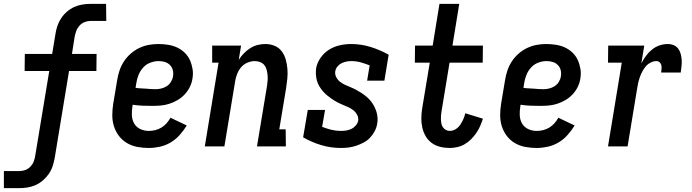

<svg xmlns="http://www.w3.org/2000/svg" viewBox="-47 -755 3567 990"><path d="M-27 215V127H54Q70 127 85 121Q100 115 111 103Q122 91 127.5 76Q133 61 135 46L207 -389H80L81 -477H222L239 -580Q242 -601 249 -621.5Q256 -642 268.5 -661Q281 -680 298.5 -695Q316 -710 336 -719Q356 -728 377 -731.5Q398 -735 419 -735H500L501 -647H420Q404 -647 389 -641Q374 -635 363 -623Q352 -611 346.5 -596Q341 -581 338 -566L324 -477H451L450 -389H309L235 60Q231 81 224.5 101.5Q218 122 205 141Q192 160 174.5 175Q157 190 137 199Q117 208 96 211.5Q75 215 54 215Z M720 8Q690 8 661 2.5Q632 -3 607.5 -17.5Q583 -32 566 -54.5Q549 -77 540.5 -104Q532 -131 532 -161Q532 -191 537 -221L557 -341Q561 -366 569 -390.5Q577 -415 591.5 -437.5Q606 -460 626.5 -478Q647 -496 671 -507.5Q695 -519 720 -523.5Q745 -528 770 -528Q795 -528 820 -524Q845 -520 866.5 -510Q888 -500 905.5 -483Q923 -466 932.5 -444.5Q942 -423 946 -398.5Q950 -374 945 -348Q942 -327 931.5 -306Q921 -285 905 -268Q889 -251 868.5 -239Q848 -227 826.5 -220Q805 -213 783 -211Q761 -209 740 -209Q714 -209 688.5 -210Q663 -211 637 -215L636 -207Q632 -184 633 -160.5Q634 -137 645 -118Q656 -99 676.5 -89.5Q697 -80 720 -80Q737 -80 753.5 -84Q770 -88 785 -97Q800 -106 812 -119.5Q824 -133 832 -148L916 -108Q900 -82 879.5 -59Q859 -36 833 -20.5Q807 -5 777.5 1.5Q748 8 720 8ZM755 -295Q769 -295 784 -298.5Q799 -302 812.5 -310.5Q826 -319 834.5 -333Q843 -347 845 -361Q848 -378 844 -393.5Q840 -409 829 -420Q818 -431 803 -435.5Q788 -440 771 -440Q750 -440 728.5 -432Q707 -424 691.5 -407Q676 -390 667.5 -369Q659 -348 656 -327L652 -302Q664 -300 677 -299.5Q690 -299 703 -298Q716 -297 729 -296Q742 -295 755 -295Z M1009 0 1080 -432H1047V-520H1196L1184 -446Q1195 -464 1210 -479.5Q1225 -495 1243 -506.5Q1261 -518 1281 -523Q1301 -528 1321 -528Q1347 -528 1369.5 -518.5Q1392 -509 1406 -490Q1420 -471 1426.5 -447.5Q1433 -424 1435 -399.5Q1437 -375 1434.5 -349.5Q1432 -324 1428 -299L1393 -88H1426L1427 0H1278L1330 -313Q1332 -327 1333 -341.5Q1334 -356 1332.5 -369.5Q1331 -383 1327.5 -396.5Q1324 -410 1315.5 -420Q1307 -430 1294 -435Q1281 -440 1267 -440Q1248 -440 1229 -432Q1210 -424 1197 -409Q1184 -394 1176.5 -375.5Q1169 -357 1166 -339L1110 0Z M1711 8Q1658 8 1608.5 -7Q1559 -22 1516 -47L1540 -188H1629L1614 -101Q1637 -92 1661 -86Q1685 -80 1710 -80Q1724 -80 1737.5 -82Q1751 -84 1764 -90Q1777 -96 1787 -107.5Q1797 -119 1800 -132Q1802 -149 1794.5 -163Q1787 -177 1775 -186.5Q1763 -196 1748.5 -202.5Q1734 -209 1719.5 -215Q1705 -221 1691 -228.5Q1677 -236 1664.5 -244.5Q1652 -253 1640 -263Q1628 -273 1618 -284.5Q1608 -296 1600 -309.5Q1592 -323 1587.5 -338Q1583 -353 1582 -369.5Q1581 -386 1583 -403Q1588 -431 1606 -457Q1624 -483 1650 -499Q1676 -515 1705 -521.5Q1734 -528 1763 -528Q1816 -528 1865 -512.5Q1914 -497 1957 -473L1935 -339H1846L1859 -418Q1836 -427 1813 -433.5Q1790 -440 1764 -440Q1752 -440 1739 -437.5Q1726 -435 1714 -429Q1702 -423 1693 -412Q1684 -401 1682 -389Q1679 -372 1686.5 -357.5Q1694 -343 1706 -333.5Q1718 -324 1732.5 -317.5Q1747 -311 1761.5 -305Q1776 -299 1790 -291.5Q1804 -284 1817 -275.5Q1830 -267 1842 -257Q1854 -247 1863.5 -235.5Q1873 -224 1880.5 -210.5Q1888 -197 1893 -182Q1898 -167 1899.5 -150.5Q1901 -134 1898 -118Q1895 -98 1885.5 -79.5Q1876 -61 1861.5 -45.5Q1847 -30 1828 -20Q1809 -10 1789.5 -3.5Q1770 3 1750.5 5.5Q1731 8 1711 8Z M2272 8Q2246 8 2222 2Q2198 -4 2179 -18Q2160 -32 2148 -52.5Q2136 -73 2130.5 -97Q2125 -121 2125.5 -146.5Q2126 -172 2130 -197L2169 -432H2092L2093 -520H2184L2219 -735H2321L2286 -520H2443L2442 -432H2271L2230 -183Q2228 -172 2227 -161Q2226 -150 2226.5 -139Q2227 -128 2229 -117.5Q2231 -107 2237 -98.5Q2243 -90 2252 -85Q2261 -80 2272 -80Q2288 -80 2302.5 -89Q2317 -98 2326 -111.5Q2335 -125 2342 -140.5Q2349 -156 2352 -171L2443 -143Q2437 -124 2429 -105.5Q2421 -87 2409 -69.5Q2397 -52 2382 -37Q2367 -22 2349 -11.5Q2331 -1 2311 3.5Q2291 8 2272 8Z M2720 8Q2690 8 2661 2.5Q2632 -3 2607.5 -17.5Q2583 -32 2566 -54.5Q2549 -77 2540.5 -104Q2532 -131 2532 -161Q2532 -191 2537 -221L2557 -341Q2561 -366 2569 -390.5Q2577 -415 2591.5 -437.5Q2606 -460 2626.5 -478Q2647 -496 2671 -507.5Q2695 -519 2720 -523.5Q2745 -528 2770 -528Q2795 -528 2820 -524Q2845 -520 2866.5 -510Q2888 -500 2905.5 -483Q2923 -466 2932.5 -444.5Q2942 -423 2946 -398.5Q2950 -374 2945 -348Q2942 -327 2931.5 -306Q2921 -285 2905 -268Q2889 -251 2868.5 -239Q2848 -227 2826.5 -220Q2805 -213 2783 -211Q2761 -209 2740 -209Q2714 -209 2688.5 -210Q2663 -211 2637 -215L2636 -207Q2632 -184 2633 -160.5Q2634 -137 2645 -118Q2656 -99 2676.5 -89.5Q2697 -80 2720 -80Q2737 -80 2753.5 -84Q2770 -88 2785 -97Q2800 -106 2812 -119.5Q2824 -133 2832 -148L2916 -108Q2900 -82 2879.5 -59Q2859 -36 2833 -20.5Q2807 -5 2777.5 1.5Q2748 8 2720 8ZM2755 -295Q2769 -295 2784 -298.5Q2799 -302 2812.5 -310.5Q2826 -319 2834.5 -333Q2843 -347 2845 -361Q2848 -378 2844 -393.5Q2840 -409 2829 -420Q2818 -431 2803 -435.5Q2788 -440 2771 -440Q2750 -440 2728.5 -432Q2707 -424 2691.5 -407Q2676 -390 2667.5 -369Q2659 -348 2656 -327L2652 -302Q2664 -300 2677 -299.5Q2690 -299 2703 -298Q2716 -297 2729 -296Q2742 -295 2755 -295Z M3088 0 3159 -432H3088L3089 -520H3275L3260 -428Q3270 -448 3283.5 -466.5Q3297 -485 3315 -499.5Q3333 -514 3354 -521Q3375 -528 3396 -528Q3413 -528 3427 -522Q3441 -516 3450 -504Q3459 -492 3463 -476.5Q3467 -461 3468 -445.5Q3469 -430 3467 -413.5Q3465 -397 3463 -381H3362Q3363 -390 3364 -400Q3365 -410 3363 -419Q3361 -428 3354 -434Q3347 -440 3337 -440Q3323 -440 3308 -432.5Q3293 -425 3282.5 -412.5Q3272 -400 3264.5 -385.5Q3257 -371 3252 -356.5Q3247 -342 3243.5 -327Q3240 -312 3238 -297L3189 0Z"/></svg>

Font: Iosevka Curly Slab Semibold
Style: Italic
Weight: 600
Italic angle: -9°
Monospace: yes
Designer: Belleve Invis
Foundry: Belleve Invis
Version: Version 22.1.2; ttfautohint (v1.8.4)